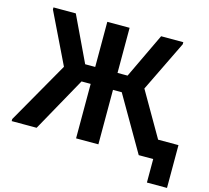

<svg xmlns="http://www.w3.org/2000/svg" viewBox="-117 -837 1211 1114"><g transform="rotate(15 489.0 -279.5)"><path d="M856.8 141.3H977.5V-115.8H809V0H856.8ZM6.7 0H156.5L361.8 -368.8L204.3 -700H70.2V-687.5L238.7 -340.3L243.5 -427.5L6.7 -12.5ZM769.8 0H915V-12.5L682 -415.5L680.8 -339.5L850 -687.5V-700H716.8L557.8 -365.7ZM299.5 -327.2H632.3V-429H299.5ZM527.5 -700H393.5V0H527.5Z"/></g></svg>

Font: Tilda Sans VF
Style: Regular
Weight: 400
Designer: ParaType Ltd
Foundry: ParaType Ltd
Version: Version 1.010